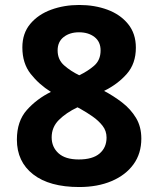

<svg xmlns="http://www.w3.org/2000/svg" viewBox="-20 -743 637 773"><path d="M299 10Q179 10 113.5 -41Q48 -92 48 -181Q48 -255 88 -300Q128 -345 185 -373Q137 -403 103.5 -445.5Q70 -488 70 -552Q70 -609 102 -647Q134 -685 186 -704Q238 -723 299 -723Q361 -723 412.5 -704Q464 -685 495.5 -646.5Q527 -608 527 -551Q527 -487 490.5 -445.5Q454 -404 399 -377Q437 -357 471.5 -330.5Q506 -304 527.5 -268.5Q549 -233 549 -185Q549 -125 517.5 -81.5Q486 -38 429.5 -14Q373 10 299 10ZM299 -440Q333 -456 359 -478.5Q385 -501 385 -540Q385 -575 360.5 -594Q336 -613 298 -613Q261 -613 236.5 -594Q212 -575 212 -540Q212 -503 238 -480Q264 -457 299 -440ZM297 -101Q353 -101 381 -125Q409 -149 409 -189Q409 -216 393 -236.5Q377 -257 353.5 -273.5Q330 -290 305 -304L292 -311Q246 -289 217 -260Q188 -231 188 -190Q188 -151 215.5 -126Q243 -101 297 -101Z"/></svg>

Font: Noto IKEA Arabic
Style: Bold
Weight: 700
Designer: Monotype Design Team
Foundry: Monotype Imaging Inc.
Version: Version 1.200